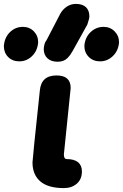

<svg xmlns="http://www.w3.org/2000/svg" viewBox="-162 -964 635 992"><path d="M43.9 -497.1Q51.3 -574.2 129.9 -574.2Q203.1 -574.2 203.1 -509.8Q203.1 -508.8 202.9 -506.3Q202.6 -503.9 201.9 -496.6Q201.2 -489.3 200.2 -480L168 -166Q168 -142.1 183.1 -142.1Q221.2 -142.1 241.2 -125.7Q261.2 -109.4 261.2 -78.1Q261.2 -38.1 234.9 -15.1Q208.5 7.8 168 7.8Q86.4 7.8 46.1 -26.9Q5.9 -61.5 5.9 -125Q5.9 -140.1 43.9 -497.1ZM-142.1 -726.1Q-138.7 -770.5 -110.6 -797.9Q-82.5 -825.2 -43.9 -825.2Q-9.8 -825.2 12.7 -802.2Q35.2 -779.3 35.2 -745.1Q31.7 -701.7 3.7 -674.3Q-24.4 -647 -62 -647Q-97.7 -647 -119.9 -669.4Q-142.1 -691.9 -142.1 -726.1ZM273.9 -727.1Q277.3 -770.5 305.9 -797.9Q334.5 -825.2 373 -825.2Q407.2 -825.2 430.2 -802Q453.1 -778.8 453.1 -745.1Q449.7 -701.7 421.1 -674.3Q392.6 -647 355 -647Q319.3 -647 296.6 -669.9Q273.9 -692.9 273.9 -727.1ZM289.1 -836.9 214.8 -703.1Q208 -690.9 202.4 -682.9Q196.8 -674.8 187.3 -664.8Q177.7 -654.8 165 -649.9Q152.3 -645 136.2 -645Q101.6 -645 82.8 -663.1Q64 -681.2 64 -710.9Q65.9 -740.2 77.1 -754.9L76.2 -752L148.9 -892.1Q161.1 -914.6 182.4 -929.2Q203.6 -943.8 230 -943.8Q264.2 -943.8 282 -927Q299.8 -910.2 299.8 -878.9Q299.8 -868.2 289.1 -836.9Z"/></svg>

Font: BPreplay
Style: Bold Italic
Weight: 700
Italic angle: -6°
Designer: Magenta/George Triantafyllakos
Foundry: Magenta/George Triantafyllakos
Version: Version 1.00